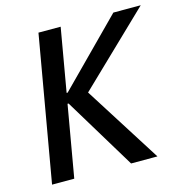

<svg xmlns="http://www.w3.org/2000/svg" viewBox="-104 -797 861 894"><g transform="rotate(-15 326.5 -350.0)"><path d="M419 0H546L311 -371L653 -700H521L219 -395H214L267 -700H160L38 0H145L205 -345H210Z"/></g></svg>

Font: Fixel Text 20240404 Medium
Style: Italic
Weight: 500
Width: 4
Italic angle: -10°
Designer: AlfaBravo + MacPaw
Foundry: Kyrylo Tkachov, Marchela Mozhyna, Serhii Makarenko, Maria Weinstein, Zakhar Kryvoshyya
Version: Version 1.211;Glyphs 3.2 (3225)